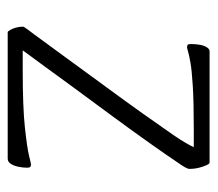

<svg xmlns="http://www.w3.org/2000/svg" viewBox="-52 -498 551 486"><g transform="rotate(90 223.0 -255.5)"><path d="M62 0Q60 0 56.5 -6Q53 -12 50.5 -20.5Q48 -29 48 -39Q48 -41 55.5 -51Q63 -61 69 -69Q95 -104 129 -151Q163 -198 199.5 -247.5Q236 -297 268 -342Q300 -387 322 -419Q335 -438 342.5 -451Q350 -464 353 -471Q340 -471 328.5 -471Q317 -471 306 -471Q238 -471 198 -468.5Q158 -466 138.5 -462.5Q119 -459 111 -456.5Q103 -454 100 -454Q96 -454 94 -455.5Q92 -457 92 -464Q92 -476 94 -487Q96 -498 100.5 -504.5Q105 -511 110 -511H392Q395 -511 398.5 -503.5Q402 -496 405 -484.5Q408 -473 408 -460Q408 -456 403.5 -448Q399 -440 391 -429Q373 -402 342.5 -359Q312 -316 276 -267Q240 -218 204.5 -170Q169 -122 141 -83Q132 -71 124 -60Q116 -49 108 -38Q122 -38 134.5 -38Q147 -38 158 -38Q252 -38 303 -43.5Q354 -49 374.5 -54Q395 -59 397 -59Q401 -59 403 -57Q405 -55 405 -49Q405 -38 402.5 -26.5Q400 -15 395 -7.5Q390 0 382 0Z"/></g></svg>

Font: Briem Hand Thin
Style: Regular
Weight: 100
Designer: Gunnlaugur SE Briem, Eben Sorkin
Foundry: Sorkin Type Co.
Version: Version 1.003